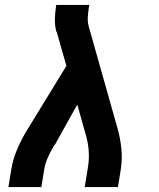

<svg xmlns="http://www.w3.org/2000/svg" viewBox="-20 -755 640 775"><path d="M14 0 26 -74Q33 -114 50 -154Q67 -194 90 -231L248 -489L211 -619Q211 -622 209.5 -624Q208 -626 207 -629Q201 -652 201.5 -677Q202 -702 206 -728L207 -735H341L339 -728Q336 -708 334.5 -687.5Q333 -667 338 -649L456 -231Q466 -194 470 -154Q474 -114 468 -74L456 0H322L334 -74Q340 -106 338.5 -138.5Q337 -171 329 -201L292 -333L204 -175Q202 -172 199.5 -169Q197 -166 195 -163V-162Q183 -141 173 -119Q163 -97 159 -74L147 0Z"/></svg>

Font: Iosevka Curly XBdExObl
Style: Regular
Weight: 800
Width: 7
Italic angle: -9°
Monospace: yes
Designer: Belleve Invis
Foundry: Belleve Invis
Version: Version 11.1.0; ttfautohint (v1.8.3)